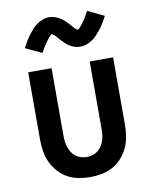

<svg xmlns="http://www.w3.org/2000/svg" viewBox="-87 -836 724 913"><g transform="rotate(-10 275.0 -379.5)"><path d="M275 12Q247 12 218.5 6.5Q190 1 165.5 -12.5Q141 -26 122 -47.5Q103 -69 91 -94.5Q79 -120 74.5 -148.5Q70 -177 70 -205V-530H183V-205Q183 -191 184.5 -176.5Q186 -162 190.5 -148.5Q195 -135 202.5 -123Q210 -111 221.5 -102Q233 -93 247 -89Q261 -85 275 -85Q289 -85 303 -89Q317 -93 328.5 -102Q340 -111 347.5 -123Q355 -135 359.5 -148.5Q364 -162 365.5 -176.5Q367 -191 367 -205V-530H480V-205Q480 -177 475.5 -148.5Q471 -120 459 -94.5Q447 -69 428 -47.5Q409 -26 384.5 -12.5Q360 1 331.5 6.5Q303 12 275 12ZM337 -607Q332 -607 327 -607.5Q322 -608 317 -609Q312 -610 307.5 -611.5Q303 -613 298.5 -615Q294 -617 289.5 -619.5Q285 -622 281.5 -624.5Q278 -627 273.5 -630.5Q269 -634 265.5 -637.5Q262 -641 258.5 -644.5Q255 -648 251.5 -651.5Q248 -655 245.5 -657.5Q243 -660 239 -665Q235 -670 231.5 -674Q228 -678 224.5 -681Q221 -684 216.5 -686.5Q212 -689 212 -692L214 -693Q215 -693 215 -692L212 -690Q209 -688 206 -685.5Q203 -683 201 -680.5Q199 -678 197.5 -676.5Q196 -675 194.5 -673Q193 -671 191.5 -669Q190 -667 188.5 -665Q187 -663 185 -660.5Q183 -658 181.5 -655.5Q180 -653 178 -650Q176 -647 174 -644Q172 -641 170 -638Q168 -635 166 -631.5Q164 -628 162 -624.5Q160 -621 158 -617Q156 -613 153 -609L74 -646Q84 -664 93 -679Q102 -694 111.5 -706.5Q121 -719 130.5 -729.5Q140 -740 153 -749.5Q166 -759 181.5 -765Q197 -771 213 -771Q218 -771 223 -770Q228 -769 233 -768Q238 -767 242.5 -765.5Q247 -764 251.5 -762Q256 -760 260.5 -757.5Q265 -755 268.5 -752.5Q272 -750 276.5 -747Q281 -744 284.5 -740.5Q288 -737 291.5 -733.5Q295 -730 298.5 -726.5Q302 -723 304.5 -720Q307 -717 311 -712.5Q315 -708 318.5 -704Q322 -700 325.5 -696.5Q329 -693 333.5 -691Q338 -689 338 -685H335Q335 -686 338 -688Q341 -690 344 -692.5Q347 -695 349 -697.5Q351 -700 352.5 -701.5Q354 -703 355.5 -704.5Q357 -706 358.5 -708Q360 -710 361.5 -712.5Q363 -715 365 -717.5Q367 -720 368.5 -722.5Q370 -725 372 -727.5Q374 -730 376 -733Q378 -736 380 -739.5Q382 -743 384 -746.5Q386 -750 388 -753.5Q390 -757 392 -761Q394 -765 397 -769L476 -731Q466 -713 457 -698Q448 -683 438.5 -671Q429 -659 419.5 -648.5Q410 -638 397 -628.5Q384 -619 368.5 -613Q353 -607 337 -607Z"/></g></svg>

Font: Lode Term
Style: Bold
Weight: 700
Monospace: yes
Designer: Belleve Invis
Foundry: Belleve Invis
Version: Version 29.2.0